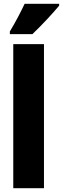

<svg xmlns="http://www.w3.org/2000/svg" viewBox="-20 -993 332 1013"><path d="M292 -963V-973H110C89 -929 64 -880 32 -827V-813H151C201 -860 264 -929 292 -963ZM212 0V-760H50V0Z"/></svg>

Font: Noto Sans Oriya ExtCond Blk
Style: Regular
Weight: 900
Width: 2
Designer: Amélie Bonet and Sol Matas
Foundry: Google LLC
Version: Version 2.006